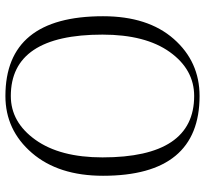

<svg xmlns="http://www.w3.org/2000/svg" viewBox="-44 -705 758 710"><g transform="rotate(-90 335.0 -350.0)"><path d="M40 -348Q40 -513 124.5 -611Q209 -709 335 -709Q630 -709 630 -348Q630 -182 546 -86.5Q462 9 335 9Q40 9 40 -348ZM108 -350Q108 -11 335 -11Q433 -11 497.5 -101Q562 -191 562 -350Q562 -689 335 -689Q238 -689 173 -598Q108 -507 108 -350Z"/></g></svg>

Font: Antic Didone
Style: Regular
Weight: 400
Designer: Santiago Orozco
Foundry: Santiago Orozco
Version: Version 2.000